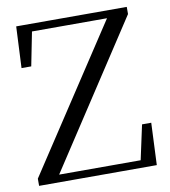

<svg xmlns="http://www.w3.org/2000/svg" viewBox="-82 -798 769 868"><g transform="rotate(-10 302.5 -364.0)"><path d="M27.4 0V-33L474.1 -712.5L465.7 -679.9V-693H278.1H91.1L121.5 -716.3L86.2 -538.1H41.6L50.6 -728H558.1V-695.1L112.4 -14.4L121.2 -50.6V-34.3H324.2H524.8L495.1 -13.2L534 -193H576.2L567.7 0Z"/></g></svg>

Font: Noto Serif KR ExtraLight
Style: Regular
Weight: 200
Designer: Ryoko NISHIZUKA 西塚涼子 (kana & ideographs); Frank Grießhammer (Latin, Greek & Cyrillic); Wenlong ZHANG 张文龙 (bopomofo); San
Foundry: Adobe
Version: Version 2.002-H1;hotconv 1.1.0;makeotfexe 2.6.0